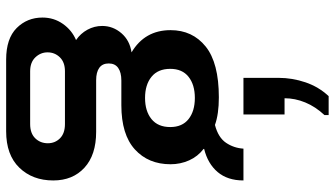

<svg xmlns="http://www.w3.org/2000/svg" viewBox="-258 -670 1115 640"><g transform="rotate(90 300.0 -349.5)"><path d="M178 188Q108 188 73 153Q38 118 38 67Q38 29 59 -1Q80 -31 113 -45Q91 -60 78.5 -83Q66 -106 66 -132Q66 -168 90 -196Q114 -224 154 -230Q117 -252 98.5 -284.5Q80 -317 80 -360Q80 -433 134.5 -477Q189 -521 304 -521Q360 -521 396 -508Q438 -519 455.5 -545Q473 -571 475 -603H581Q581 -550 553 -517Q525 -484 476 -472V-470Q501 -451 514 -422Q527 -393 527 -360Q527 -286 477.5 -241Q428 -196 330 -196H248Q221 -196 206 -185.5Q191 -175 191 -154Q191 -133 205.5 -122.5Q220 -112 247 -112H419Q496 -112 538.5 -73Q581 -34 581 31Q581 100 538.5 144Q496 188 417 188ZM217 108H393Q424 108 440.5 91Q457 74 457 49Q457 25 440.5 8.5Q424 -8 393 -8H217Q187 -8 170.5 9Q154 26 154 50Q154 73 170.5 90.5Q187 108 217 108ZM306 -275Q350 -275 376.5 -296.5Q403 -318 403 -359Q403 -399 376.5 -420Q350 -441 306 -441Q262 -441 235.5 -420Q209 -399 209 -359Q209 -318 235.5 -296.5Q262 -275 306 -275ZM363 -887V-873Q335 -843 321 -809Q307 -775 307 -740H361V-603H239V-720Q239 -766 254 -810Q269 -854 300 -887Z"/></g></svg>

Font: Chivo Mono SemiBold
Style: Regular
Weight: 600
Monospace: yes
Designer: Hector Gatti
Foundry: Omnibus-Type
Version: Version 1.008